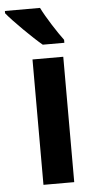

<svg xmlns="http://www.w3.org/2000/svg" viewBox="-89 -892 411 833"><g transform="rotate(-5 116.0 -476.0)"><path d="M118 -859H-35V-849C-6 -813 76 -732 116 -699H210V-712C185 -745 139 -816 118 -859ZM200 -93V-639H66V-93Z"/></g></svg>

Font: Noto Sans Kannada UI Condensed
Style: Bold
Weight: 700
Width: 3
Designer: Jelle Bosma - Monotype Design Team
Foundry: Monotype Imaging Inc.
Version: Version 2.005